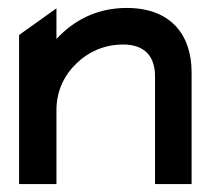

<svg xmlns="http://www.w3.org/2000/svg" viewBox="-20 -463 531 483"><path d="M28 0H122V-186C122 -237 144 -277 174 -305C200 -330 239 -351 290 -351C345 -351 370 -320 370 -271V0H462V-281C462 -376 409 -443 299 -443C220 -443 163 -409 122 -365V-442L28 -375Z"/></svg>

Font: Charger Pro
Style: ExBdExt
Weight: 400
Designer: Jasper
Foundry: Cannot Into Space Fonts
Version: Version 1.09